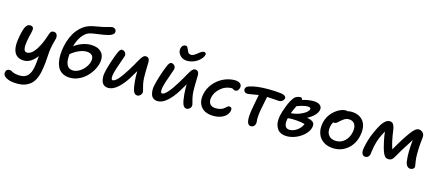

<svg xmlns="http://www.w3.org/2000/svg" viewBox="-65 -1491 5623 2470"><g transform="rotate(15 2747.0 -256.0)"><path d="M207 261.2Q107.4 261.2 55.9 231.4Q4.4 201.7 13.2 159.2Q21 116.2 64 116.2Q75.7 116.2 88.1 121.8Q100.6 127.4 112.3 134Q124 140.6 150.9 146.2Q177.7 151.9 214.8 151.9Q277.8 151.9 313.2 113.8Q348.6 75.7 362.8 4.9Q367.7 -19.5 370.6 -44.2Q373.5 -68.8 376 -100.8Q378.4 -132.8 380.9 -153.8Q300.8 -47.9 210 -47.9Q116.2 -47.9 80.3 -120.1Q44.4 -192.4 75.2 -342.8Q85 -393.1 95.9 -426.5Q106.9 -460 119.1 -477.1Q131.3 -494.1 143.1 -500.5Q154.8 -506.8 169.9 -506.8Q201.7 -506.8 211.7 -487.5Q221.7 -468.3 210.9 -426.8Q200.7 -386.7 194.1 -356.7Q187.5 -326.7 182.1 -293.7Q176.8 -260.7 176.3 -237.8Q175.8 -214.8 179.4 -195.6Q183.1 -176.3 193.6 -166.7Q204.1 -157.2 221.2 -157.2Q279.8 -157.2 335.2 -240.2Q390.6 -323.2 431.2 -455.1Q440.9 -485.4 451.9 -495.6Q462.9 -505.9 484.9 -505.9Q504.9 -505.9 517.6 -495.8Q530.3 -485.8 535.2 -462.2Q540 -438.5 527.8 -399.9Q510.3 -342.3 501.7 -288.3Q493.2 -234.4 492.2 -195.8Q491.2 -157.2 485.1 -96.4Q479 -35.6 466.8 26.9Q454.1 91.8 429.2 138.4Q404.3 185.1 369.6 211.2Q335 237.3 295.4 249.3Q255.9 261.2 207 261.2Z M840.8 12.2Q786.6 12.2 747.1 -7.1Q707.5 -26.4 684.8 -59.8Q662.1 -93.3 651.9 -140.6Q641.6 -188 643.3 -241.7Q645 -295.4 657.2 -356.9Q671.9 -427.2 698.2 -486.1Q724.6 -544.9 757.6 -584.7Q790.5 -624.5 825.2 -650.4Q859.9 -676.3 896 -689Q923.3 -698.7 955.3 -705.6Q987.3 -712.4 1023.7 -718.5Q1060.1 -724.6 1076.2 -728Q1100.1 -733.4 1128.4 -741.2Q1156.7 -749 1173.8 -753.4Q1190.9 -757.8 1200.2 -757.8Q1223.1 -757.8 1239 -742.4Q1254.9 -727.1 1250 -700.2Q1243.2 -665.5 1175.8 -647Q1123.5 -633.3 1041 -623.5Q958.5 -613.8 920.9 -599.1Q875 -581.5 833.7 -524.4Q792.5 -467.3 772.9 -389.2Q822.3 -426.8 879.6 -446.8Q937 -466.8 990.2 -466.8Q1085.9 -466.8 1133.8 -414.8Q1181.6 -362.8 1162.1 -270Q1151.4 -218.8 1121.6 -168.5Q1091.8 -118.2 1050 -77.9Q1008.3 -37.6 953.1 -12.7Q897.9 12.2 840.8 12.2ZM957 -368.2Q912.6 -368.2 859.9 -345.5Q807.1 -322.8 754.9 -279.8Q735.4 -87.9 854 -87.9Q885.7 -87.9 918.9 -104Q952.1 -120.1 978.5 -145Q1004.9 -169.9 1023.9 -201.2Q1043 -232.4 1048.8 -262.2Q1059.1 -314 1034.7 -341.1Q1010.3 -368.2 957 -368.2Z M1349.6 11.2Q1314.9 11.2 1291.5 -5.1Q1268.1 -21.5 1259 -47.9Q1250 -74.2 1248.3 -107.4Q1246.6 -140.6 1254.9 -173.8Q1264.6 -224.1 1292 -308.8Q1319.3 -393.6 1337.9 -437Q1351.6 -473.1 1364.7 -491Q1377.9 -508.8 1393.6 -508.8Q1419.4 -508.8 1436.3 -488.3Q1453.1 -467.8 1448.7 -440.9Q1445.3 -425.3 1411.4 -332.8Q1377.4 -240.2 1367.7 -195.8Q1357.9 -160.2 1359.4 -129.6Q1360.8 -99.1 1377.9 -99.1Q1434.6 -99.1 1549.8 -288.1Q1569.3 -317.9 1590.6 -355.5Q1611.8 -393.1 1625.2 -417.2Q1638.7 -441.4 1653.3 -463.9Q1668 -486.3 1681.6 -497.1Q1695.3 -507.8 1710 -507.8Q1764.2 -507.8 1762.7 -439Q1762.7 -432.1 1761.2 -373.5Q1759.8 -314.9 1759.8 -297.6Q1759.8 -280.3 1760.7 -229Q1762.7 -182.6 1771.7 -143.6Q1780.8 -104.5 1787.6 -81.8Q1794.4 -59.1 1793 -45.9Q1790 -23.9 1772.2 -7.6Q1754.4 8.8 1732.9 8.8Q1697.8 8.8 1681.4 -33Q1665 -74.7 1657.7 -160.2Q1652.3 -219.2 1653.8 -294.9Q1621.6 -239.3 1591.8 -190.9Q1538.1 -103.5 1474.1 -46.1Q1410.2 11.2 1349.6 11.2Z M2240.2 -587.9Q2179.7 -587.9 2144 -626Q2108.4 -664.1 2112.3 -709Q2115.7 -739.3 2131.8 -756.1Q2147.9 -772.9 2171.4 -772.9Q2179.2 -772.9 2185.3 -769.5Q2191.4 -766.1 2196.8 -757.3Q2202.1 -748.5 2204.8 -742.4Q2207.5 -736.3 2213.4 -722.2Q2219.7 -707 2224.4 -698.7Q2229 -690.4 2240.7 -683.1Q2252.4 -675.8 2269.5 -675.8Q2281.7 -675.8 2296.4 -682.6Q2311 -689.5 2320.3 -696Q2329.6 -702.6 2345.2 -714.8Q2363.8 -730 2372.1 -736.3Q2380.4 -742.7 2394 -749.3Q2407.7 -755.9 2419.4 -755.9Q2436 -755.9 2443.4 -745.8Q2450.7 -735.8 2446.3 -720.2Q2441.4 -699.7 2423.6 -677Q2405.8 -654.3 2379.2 -634.3Q2352.5 -614.3 2315.4 -601.1Q2278.3 -587.9 2240.2 -587.9ZM2007.3 11.2Q1972.7 11.2 1949.2 -5.1Q1925.8 -21.5 1916.7 -47.9Q1907.7 -74.2 1906 -107.4Q1904.3 -140.6 1912.6 -173.8Q1922.4 -224.1 1949.7 -308.8Q1977.1 -393.6 1995.6 -437Q2009.3 -473.1 2022.5 -491Q2035.6 -508.8 2051.3 -508.8Q2077.1 -508.8 2094 -488.3Q2110.8 -467.8 2106.4 -440.9Q2103 -425.3 2069.1 -332.8Q2035.2 -240.2 2025.4 -195.8Q2015.6 -160.2 2017.1 -129.6Q2018.6 -99.1 2035.6 -99.1Q2092.3 -99.1 2207.5 -288.1Q2227.1 -317.9 2248.3 -355.5Q2269.5 -393.1 2283 -417.2Q2296.4 -441.4 2311 -463.9Q2325.7 -486.3 2339.4 -497.1Q2353 -507.8 2367.7 -507.8Q2421.9 -507.8 2420.4 -439Q2420.4 -432.1 2418.9 -373.5Q2417.5 -314.9 2417.5 -297.6Q2417.5 -280.3 2418.5 -229Q2420.4 -182.6 2429.4 -143.6Q2438.5 -104.5 2445.3 -81.8Q2452.1 -59.1 2450.7 -45.9Q2447.8 -23.9 2429.9 -7.6Q2412.1 8.8 2390.6 8.8Q2355.5 8.8 2339.1 -33Q2322.8 -74.7 2315.4 -160.2Q2310.1 -219.2 2311.5 -294.9Q2279.3 -239.3 2249.5 -190.9Q2195.8 -103.5 2131.8 -46.1Q2067.9 11.2 2007.3 11.2Z M2752 8.8Q2635.7 8.8 2582.5 -56.6Q2529.3 -122.1 2550.8 -228Q2566.4 -306.6 2618.7 -370.8Q2670.9 -435.1 2744.9 -470.9Q2818.8 -506.8 2897.9 -506.8Q2942.4 -506.8 2968.8 -486.3Q2995.1 -465.8 2986.8 -429.2Q2981.9 -404.8 2967.8 -391.4Q2953.6 -377.9 2936 -377.9Q2923.3 -377.9 2910.6 -387.5Q2897.9 -397 2883.8 -397Q2804.2 -397 2739.3 -341.3Q2674.3 -285.6 2659.7 -212.9Q2648.9 -158.2 2673.3 -126.2Q2697.8 -94.2 2754.9 -94.2Q2787.1 -94.2 2811.8 -101.3Q2836.4 -108.4 2850.3 -118.2Q2864.3 -127.9 2875 -137.9Q2885.7 -147.9 2895.3 -155Q2904.8 -162.1 2915 -162.1Q2958 -162.1 2948.7 -111.8Q2937.5 -57.6 2882.3 -24.4Q2827.1 8.8 2752 8.8Z M3249.5 12.2Q3205.6 12.2 3196.3 -46.9Q3184.6 -102.5 3217.3 -269Q3233.9 -349.1 3242.7 -401.9Q3209 -397.9 3162.8 -388.9Q3116.7 -379.9 3097.7 -379.9Q3072.3 -379.9 3057.6 -396Q3043 -412.1 3047.4 -435.1Q3053.7 -464.8 3097.7 -477.1Q3186 -506.8 3345.7 -506.8Q3438.5 -506.8 3514.6 -497.1Q3547.9 -492.7 3565.9 -478.8Q3584 -464.8 3580.6 -445.8Q3575.7 -424.8 3557.9 -410.4Q3540 -396 3511.2 -396Q3494.6 -396 3439.9 -400.6Q3385.3 -405.3 3352.5 -405.8Q3318.8 -234.9 3316.4 -222.2Q3306.2 -169.4 3304.7 -127Q3303.2 -84.5 3305.9 -70.8Q3308.6 -57.1 3305.7 -36.1Q3301.3 -15.6 3285.6 -1.7Q3270 12.2 3249.5 12.2Z M3726.1 17.1Q3685.5 17.1 3654.5 4.2Q3623.5 -8.8 3606 -30.8Q3588.4 -52.7 3577.9 -82Q3567.4 -111.3 3567.9 -143.8Q3568.4 -176.3 3573.7 -210Q3587.4 -275.9 3618.4 -353Q3649.4 -430.2 3683.6 -475.1Q3696.8 -493.2 3720.5 -503.7Q3744.1 -514.2 3768.1 -514.2Q3782.7 -514.2 3789.6 -505.6Q3796.4 -497.1 3793.9 -483.9Q3870.1 -508.8 3942.9 -508.8Q4001 -508.8 4031.5 -484.4Q4062 -460 4053.7 -418.9Q4045.4 -380.4 4009.3 -343.8Q3973.1 -307.1 3918 -279.8Q3969.2 -272.9 3996.3 -252.4Q4023.4 -231.9 4019 -195.8Q4014.6 -144 3970.5 -94.2Q3926.3 -44.4 3859.4 -13.7Q3792.5 17.1 3726.1 17.1ZM3890.6 -422.9Q3868.2 -422.9 3841.6 -417.2Q3814.9 -411.6 3798.1 -406.2Q3781.2 -400.9 3749 -389.2Q3716.3 -327.1 3701.7 -283.2Q3783.2 -288.1 3853.3 -324.5Q3923.3 -360.8 3929.7 -396Q3932.6 -408.7 3922.4 -415.8Q3912.1 -422.9 3890.6 -422.9ZM3677.7 -198.2Q3666 -139.6 3681.4 -105.7Q3696.8 -71.8 3741.7 -71.8Q3791 -71.8 3839.6 -106.7Q3888.2 -141.6 3908.7 -193.8Q3866.2 -206.5 3799.1 -211.9Q3731.9 -217.3 3680.7 -211.9Q3679.7 -208 3677.7 -198.2Z M4356 12.2Q4272 12.2 4214.8 -24.9Q4157.7 -62 4136 -125.5Q4114.3 -189 4129.9 -268.1Q4138.2 -310.1 4158.7 -347.9Q4179.2 -385.7 4205.6 -413.1Q4231.9 -440.4 4262.2 -460.7Q4292.5 -481 4322 -491Q4351.6 -501 4377 -501Q4388.7 -501 4401.9 -496.1Q4428.2 -502.9 4446.8 -502.9Q4522.5 -502.9 4572 -469Q4621.6 -435.1 4638.9 -376Q4656.2 -316.9 4640.6 -240.2Q4619.1 -127 4540.3 -57.4Q4461.4 12.2 4356 12.2ZM4235.8 -249Q4220.7 -176.3 4253.9 -132.1Q4287.1 -87.9 4357.9 -87.9Q4422.4 -87.9 4470.9 -133.5Q4519.5 -179.2 4534.7 -253.9Q4548.3 -321.8 4523.4 -361.3Q4498.5 -400.9 4442.9 -400.9Q4417 -400.9 4397.5 -390.9Q4377.9 -380.9 4348.6 -356.9Q4339.4 -349.1 4326.7 -336.9Q4314 -324.7 4308.3 -320.3Q4302.7 -315.9 4293.9 -312Q4285.2 -308.1 4274.9 -308.1Q4265.1 -308.1 4259.8 -312Q4241.7 -285.2 4235.8 -249Z M4773.4 11.2Q4741.7 11.2 4728 -16.6Q4714.4 -44.4 4724.6 -96.2Q4745.6 -208 4784.2 -294.9Q4835.9 -416 4876 -464.6Q4916 -513.2 4959.5 -513.2Q4977.1 -513.2 4990.2 -505.1Q5003.4 -497.1 5011.2 -482.2Q5019 -467.3 5023.7 -450.9Q5028.3 -434.6 5031.2 -413.1Q5049.8 -267.1 5083.5 -170.9Q5160.6 -309.6 5241.2 -422.9Q5301.8 -507.8 5345.2 -507.8Q5374.5 -507.8 5397.5 -487.8Q5412.1 -474.6 5418 -457.5Q5423.8 -440.4 5420.4 -410.2Q5405.3 -291 5407.2 -182.1Q5407.2 -146 5412.1 -110.8Q5417 -75.7 5420.9 -54.7Q5424.8 -33.7 5423.3 -25.9Q5420.4 -9.8 5405.8 0Q5391.1 9.8 5369.6 9.8Q5343.3 9.8 5325.4 -13.2Q5307.6 -36.1 5303.2 -75.2Q5288.1 -184.6 5306.6 -356Q5187 -171.9 5137.2 -80.1Q5111.8 -36.1 5071.3 -36.1Q5035.6 -36.1 5017.3 -57.6Q4999 -79.1 4983.4 -125Q4971.2 -160.6 4954.6 -234.9Q4938 -309.1 4932.6 -368.2Q4869.6 -262.7 4845.2 -146Q4839.4 -117.7 4834.5 -80.3Q4829.6 -43 4828.6 -37.1Q4824.2 -16.1 4809.6 -2.4Q4794.9 11.2 4773.4 11.2Z"/></g></svg>

Font: Shantell Sans Normal
Style: Italic
Weight: 500
Italic angle: -11.31°
Designer: Stephen Nixon, Anya Danilova, Shantell Martin
Foundry: Arrow Type
Version: Version 1.006;[559af2be0]